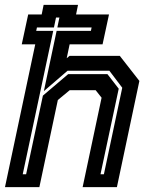

<svg xmlns="http://www.w3.org/2000/svg" viewBox="-36 -770 636 790"><path d="M-15.5 0 109 -587.5H53.5L80 -710.5H135.5L143.5 -750H285L277 -710.5H412.5L386 -587.5H250.5L238.5 -530.5L250 -540H457L537.5 -437L445 0H304L382 -368L357.5 -399H251L202 -358.5L126 0ZM57.5 -53H71.5L140.5 -376.5L244.5 -465H406L452.5 -405L377.5 -53H391.5L467 -409L414 -479H242L144.5 -395L197 -643H338L341 -657H200L208.5 -698H194.5L186 -657H116L113 -643H183Z"/></svg>

Font: Tourney Condensed Regular
Style: Bold Italic
Weight: 700
Width: 3
Italic angle: -12°
Designer: Tyler Finck
Foundry: Etcetera Type Co
Version: Version 1.010; ttfautohint (v1.8.3)